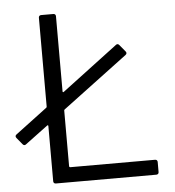

<svg xmlns="http://www.w3.org/2000/svg" viewBox="-73 -747 723 795"><g transform="rotate(-5 288.5 -350.0)"><path d="M188 -66V-297C188 -299 188 -300 190 -302L461 -505C466 -509 467 -514 463 -519L439 -548C435 -553 430 -554 425 -550L193 -375C191 -373 188 -374 188 -377V-690C188 -696 184 -700 178 -700H127C121 -700 117 -696 117 -690V-321C117 -319 117 -318 115 -316L-18 -216C-23 -212 -23 -207 -19 -202L4 -174C8 -169 13 -168 18 -172L112 -242C114 -244 117 -243 117 -240V-10C117 -4 121 0 127 0H545C551 0 555 -4 555 -10V-52C555 -58 551 -62 545 -62H192C190 -62 188 -64 188 -66Z"/></g></svg>

Font: Elastic
Style: elastic
Weight: 400
Designer: Jeremy Tribby
Foundry: Tribby Type
Version: Version 1.422;hotconv 1.0.109;makeotfexe 2.5.65596